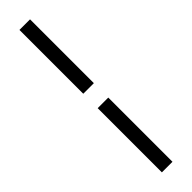

<svg xmlns="http://www.w3.org/2000/svg" viewBox="-321 -688 885 885"><g transform="rotate(-45 121.5 -246.0)"><path d="M156 -294.5H87V-710.5H156ZM156 218H87V-200.5H156Z"/></g></svg>

Font: Anek Latin
Style: Regular
Weight: 400
Designer: Yesha Goshar
Foundry: Ek Type
Version: Version 1.003